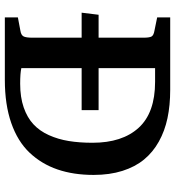

<svg xmlns="http://www.w3.org/2000/svg" viewBox="16 -756 740 813"><g transform="rotate(90 386.5 -350.0)"><path d="M360.8 -700.2Q426.3 -700.2 480.7 -688.7Q535.2 -677.2 580.1 -652.1Q625 -627 656 -589.4Q687 -551.8 704.1 -497.8Q721.2 -443.8 721.2 -376Q721.2 -290.5 698 -222.9Q674.8 -155.3 627 -104.7Q579.1 -54.2 501.2 -27.1Q423.3 0 318.8 0H54.2V-55.2L110.8 -65.9Q129.4 -68.8 134.8 -79.6Q140.1 -90.3 140.1 -117.2V-325.2H34.2L43 -397H140.1V-586.9Q140.1 -612.3 135 -621.3Q129.9 -630.4 108.9 -633.8L54.2 -645V-700.2ZM335 -64.9Q392.1 -64.9 435.3 -79.8Q478.5 -94.7 506.8 -121.1Q535.2 -147.5 552.7 -186.5Q570.3 -225.6 577.6 -270.5Q585 -315.4 585 -371.1Q585 -497.1 521.5 -566.7Q458 -636.2 327.1 -636.2H269V-397H446.8V-325.2H269V-69.8Q291 -64.9 335 -64.9Z"/></g></svg>

Font: Literata Book SemiBold
Style: Regular
Weight: 600
Designer: Latin by Veronika Burian and Jose Scaglione. Greek by Irene Vlachou. Cyrillic by Vera Evstafieva
Foundry: TypeTogether
Version: Version 2.003;PS 002.003;hotconv 1.0.88;makeotf.lib2.5.64775